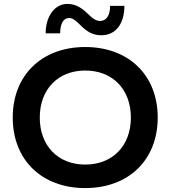

<svg xmlns="http://www.w3.org/2000/svg" viewBox="-20 -950 870 980"><path d="M415 10C637 10 785 -134 785 -350C785 -566 637 -710 415 -710C193 -710 45 -566 45 -350C45 -134 193 10 415 10ZM415 -110C276 -110 183 -206 183 -350C183 -494 276 -590 415 -590C555 -590 648 -494 648 -350C648 -206 555 -110 415 -110ZM615 -920H542C542 -868 521 -843 490 -843C472 -843 452 -855 428 -880C393 -914 362 -930 324 -930C258 -930 213 -865 213 -780H287C287 -829 304 -858 332 -858C351 -858 366 -846 388 -824C425 -786 456 -770 497 -770C575 -770 615 -834 615 -920Z"/></svg>

Font: Goli SemiBold
Style: Regular
Weight: 600
Designer: jaikishan Patel
Foundry: MagicType
Version: Version 1.000;Glyphs 3.2 (3242)